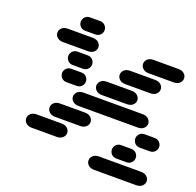

<svg xmlns="http://www.w3.org/2000/svg" viewBox="-161 -1032 1346 1316"><g transform="rotate(20 512.0 -374.5)"><path d="M659.2 111.3H965.8Q993.2 111.3 1008.8 96.7Q1024.4 82 1024.4 62.5Q1024.4 43 1008.8 28.3Q993.2 13.7 965.8 13.7H659.2Q631.8 13.7 616.2 28.3Q600.6 43 600.6 62.5Q600.6 82 616.2 96.7Q631.8 111.3 659.2 111.3ZM159.2 -13.7H340.8Q368.2 -13.7 383.8 -28.3Q399.4 -43 399.4 -62.5Q399.4 -82 383.8 -96.7Q368.2 -111.3 340.8 -111.3H159.2Q131.8 -111.3 116.2 -96.7Q100.6 -82 100.6 -62.5Q100.6 -43 116.2 -28.3Q131.8 -13.7 159.2 -13.7ZM775.4 -13.7H849.6Q871.1 -13.7 885.3 -28.3Q899.4 -43 899.4 -62.5Q899.4 -82 885.3 -96.7Q871.1 -111.3 849.6 -111.3H775.4Q753.9 -111.3 739.7 -96.7Q725.6 -82 725.6 -62.5Q725.6 -43 739.7 -28.3Q753.9 -13.7 775.4 -13.7ZM284.2 -138.7H465.8Q493.2 -138.7 508.8 -153.3Q524.4 -168 524.4 -187.5Q524.4 -207 508.8 -221.7Q493.2 -236.3 465.8 -236.3H284.2Q256.8 -236.3 241.2 -221.7Q225.6 -207 225.6 -187.5Q225.6 -168 241.2 -153.3Q256.8 -138.7 284.2 -138.7ZM900.4 -138.7H974.6Q996.1 -138.7 1010.3 -153.3Q1024.4 -168 1024.4 -187.5Q1024.4 -207 1010.3 -221.7Q996.1 -236.3 974.6 -236.3H900.4Q878.9 -236.3 864.7 -221.7Q850.6 -207 850.6 -187.5Q850.6 -168 864.7 -153.3Q878.9 -138.7 900.4 -138.7ZM409.2 -263.7H840.8Q868.2 -263.7 883.8 -278.3Q899.4 -293 899.4 -312.5Q899.4 -332 883.8 -346.7Q868.2 -361.3 840.8 -361.3H409.2Q381.8 -361.3 366.2 -346.7Q350.6 -332 350.6 -312.5Q350.6 -293 366.2 -278.3Q381.8 -263.7 409.2 -263.7ZM275.4 -388.7H349.6Q371.1 -388.7 385.3 -403.3Q399.4 -418 399.4 -437.5Q399.4 -457 385.3 -471.7Q371.1 -486.3 349.6 -486.3H275.4Q253.9 -486.3 239.7 -471.7Q225.6 -457 225.6 -437.5Q225.6 -418 239.7 -403.3Q253.9 -388.7 275.4 -388.7ZM534.2 -388.7H715.8Q743.2 -388.7 758.8 -403.3Q774.4 -418 774.4 -437.5Q774.4 -457 758.8 -471.7Q743.2 -486.3 715.8 -486.3H534.2Q506.8 -486.3 491.2 -471.7Q475.6 -457 475.6 -437.5Q475.6 -418 491.2 -403.3Q506.8 -388.7 534.2 -388.7ZM275.4 -513.7H349.6Q371.1 -513.7 385.3 -528.3Q399.4 -543 399.4 -562.5Q399.4 -582 385.3 -596.7Q371.1 -611.3 349.6 -611.3H275.4Q253.9 -611.3 239.7 -596.7Q225.6 -582 225.6 -562.5Q225.6 -543 239.7 -528.3Q253.9 -513.7 275.4 -513.7ZM659.2 -513.7H840.8Q868.2 -513.7 883.8 -528.3Q899.4 -543 899.4 -562.5Q899.4 -582 883.8 -596.7Q868.2 -611.3 840.8 -611.3H659.2Q631.8 -611.3 616.2 -596.7Q600.6 -582 600.6 -562.5Q600.6 -543 616.2 -528.3Q631.8 -513.7 659.2 -513.7ZM159.2 -638.7H340.8Q368.2 -638.7 383.8 -653.3Q399.4 -668 399.4 -687.5Q399.4 -707 383.8 -721.7Q368.2 -736.3 340.8 -736.3H159.2Q131.8 -736.3 116.2 -721.7Q100.6 -707 100.6 -687.5Q100.6 -668 116.2 -653.3Q131.8 -638.7 159.2 -638.7ZM784.2 -638.7H965.8Q993.2 -638.7 1008.8 -653.3Q1024.4 -668 1024.4 -687.5Q1024.4 -707 1008.8 -721.7Q993.2 -736.3 965.8 -736.3H784.2Q756.8 -736.3 741.2 -721.7Q725.6 -707 725.6 -687.5Q725.6 -668 741.2 -653.3Q756.8 -638.7 784.2 -638.7ZM275.4 -763.7H349.6Q371.1 -763.7 385.3 -778.3Q399.4 -793 399.4 -812.5Q399.4 -832 385.3 -846.7Q371.1 -861.3 349.6 -861.3H275.4Q253.9 -861.3 239.7 -846.7Q225.6 -832 225.6 -812.5Q225.6 -793 239.7 -778.3Q253.9 -763.7 275.4 -763.7Z"/></g></svg>

Font: Sixtyfour
Style: Regular
Weight: 400
Designer: Jens Kutilek
Foundry: Jens Kutilek
Version: Version 2.001